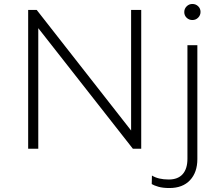

<svg xmlns="http://www.w3.org/2000/svg" viewBox="-20 -750 1120 968"><path d="M692 -700V0H650L173 -608V0H122V-700H165L641 -92V-700ZM834 198Q801 198 778.5 191.5Q756 185 745 178L746 135Q778 155 831 155Q877 155 901 128Q925 101 925 50V-522H975V52Q975 119 938 158.5Q901 198 834 198ZM950 -649Q933 -649 921 -660.5Q909 -672 909 -689Q909 -706 921 -718Q933 -730 950 -730Q967 -730 979 -718.5Q991 -707 991 -690Q991 -673 979 -661Q967 -649 950 -649Z"/></svg>

Font: Hilab Light
Style: Regular
Weight: 300
Designer: Cristianderson Lima
Foundry: Cristianderson
Version: Version 1.0